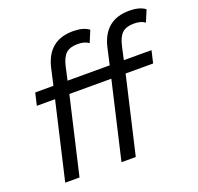

<svg xmlns="http://www.w3.org/2000/svg" viewBox="-128 -873 1039 1010"><g transform="rotate(-20 392.0 -367.5)"><path d="M695 -663Q652 -663 629.5 -642.5Q607 -622 596 -572L580 -500H735L719 -431H565L465 0H385L485 -431H250L150 0H70L170 -431H68L84 -500H186L207 -593Q240 -735 380 -735Q438 -735 469 -711L442 -646Q419 -663 380 -663Q337 -663 314.5 -642.5Q292 -622 281 -572L265 -500H501L522 -593Q555 -735 695 -735Q753 -735 784 -711L757 -646Q734 -663 695 -663Z"/></g></svg>

Font: Elaine Sans
Style: Italic
Weight: 400
Italic angle: -13°
Designer: Wei Huang
Foundry: Wei Huang
Version: Version 2.001;December 24, 2019;FontCreator 12.0.0.2547 64-b